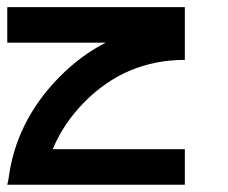

<svg xmlns="http://www.w3.org/2000/svg" viewBox="-20 -508 626 528"><path d="M211.9 -227.1Q326.7 -343.3 488.3 -343.3V-488.3H0V-390.6H270.5Q201.7 -355.5 143.1 -295.9Q23.4 -174.3 3.4 -15.6L0 0H488.3V-97.7H125Q153.8 -168 211.9 -227.1Z"/></svg>

Font: Arounder
Style: Regular
Weight: 400
Designer: Maxim Raikov
Foundry: Maxim Raikov
Version: Version 1.00 March 23, 2021, initial release